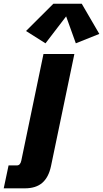

<svg xmlns="http://www.w3.org/2000/svg" viewBox="-101 -816 551 1026"><path d="M-81.1 190.4 -55.2 67.9H-10.7Q7.3 67.9 12.7 43L131.3 -527.3H296.4L171.4 72.3Q158.7 131.8 124.8 161.1Q90.8 190.4 31.7 190.4ZM142.1 -584.5 38.1 -650.4 184.1 -795.9H335.9L429.7 -634.8L304.2 -584.5L252.4 -728.5Z"/></svg>

Font: Schibsted Grotesk ExtraBold
Style: Italic
Weight: 800
Italic angle: -12°
Designer: Bakken & Baeck AS, Henrik Kongsvoll
Foundry: Schibsted ASA
Version: Version 1.100; ttfautohint (v1.8.4.7-5d5b);gftools[0.9.25]